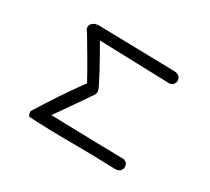

<svg xmlns="http://www.w3.org/2000/svg" viewBox="-137 -929 1275 1168"><g transform="rotate(30 500.0 -345.0)"><path d="M761.7 7.8Q610.4 2 460.9 2Q311.5 2 166 -5.9Q154.3 -19.5 156.2 -41Q258.8 -208 368.2 -358.4Q331.1 -426.8 292 -493.2Q252.9 -559.6 212.9 -627Q199.2 -640.6 199.2 -657.2Q199.2 -673.8 214.8 -686.5Q230.5 -699.2 257.3 -699.2Q284.2 -699.2 791 -687.5Q812.5 -687.5 828.1 -673.8Q839.8 -660.2 837.9 -638.7L828.1 -619.1Q810.5 -604.5 785.2 -608.4L305.7 -623Q348.6 -549.8 397.5 -459.5Q446.3 -369.1 449.2 -353Q452.1 -336.9 446.3 -326.2Q440.4 -315.4 277.3 -82Q645.5 -72.3 793 -70.3L812.5 -60.5Q824.2 -44.9 822.3 -23.4L812.5 -3.9Q791 11.7 761.7 7.8Z"/></g></svg>

Font: NaikaiFont
Style: Regular-Lite
Weight: 400
Version: Version 1.67